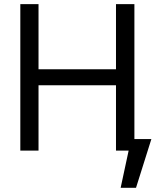

<svg xmlns="http://www.w3.org/2000/svg" viewBox="-20 -727 784 927"><path d="M78.1 -707H166V-392.6H540V-707H628.9V-55.7H710.9L636.7 179.7H562.5L601.1 0H540V-315.4H166V0H78.1Z"/></svg>

Font: Pretendard GOV
Style: Regular
Weight: 400
Designer: Base glyphs from Inter by Rasmus Andersson; Hangeul glyphs from Noto Sans CJK(Source Han Sans) by Jang Soo-young and Kan
Foundry: Kil Hyung-jin
Version: Version 1.309